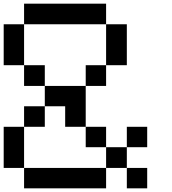

<svg xmlns="http://www.w3.org/2000/svg" viewBox="-20 -1020 929 1040"><path d="M110.4 0Q110.4 -27.3 110.4 -110.4Q221.7 -110.4 554.7 -110.4Q554.7 -83 554.7 0Q444.3 0 110.4 0ZM667 0Q667 -27.3 667 -110.4Q694.3 -110.4 777.3 -110.4Q777.3 -83 777.3 0Q750 0 667 0ZM554.7 -110.4Q554.7 -138.7 554.7 -222.7Q583 -222.7 667 -222.7Q667 -194.3 667 -110.4Q638.7 -110.4 554.7 -110.4ZM0 -110.4Q0 -166 0 -333Q27.3 -333 110.4 -333Q110.4 -277.3 110.4 -110.4Q83 -110.4 0 -110.4ZM444.3 -222.7Q444.3 -250 444.3 -333Q471.7 -333 554.7 -333Q554.7 -305.7 554.7 -222.7Q527.3 -222.7 444.3 -222.7ZM667 -222.7Q667 -250 667 -333Q694.3 -333 777.3 -333Q777.3 -305.7 777.3 -222.7Q750 -222.7 667 -222.7ZM110.4 -333Q110.4 -360.4 110.4 -444.3Q138.7 -444.3 222.7 -444.3Q222.7 -417 222.7 -333Q194.3 -333 110.4 -333ZM333 -333Q333 -360.4 333 -444.3Q305.7 -444.3 222.7 -444.3Q222.7 -471.7 222.7 -554.7Q277.3 -554.7 444.3 -554.7Q444.3 -500 444.3 -333Q417 -333 333 -333ZM110.4 -554.7Q110.4 -583 110.4 -667Q138.7 -667 222.7 -667Q222.7 -638.7 222.7 -554.7Q194.3 -554.7 110.4 -554.7ZM444.3 -554.7Q444.3 -583 444.3 -667Q471.7 -667 554.7 -667Q554.7 -638.7 554.7 -554.7Q527.3 -554.7 444.3 -554.7ZM0 -667Q0 -721.7 0 -888.7Q27.3 -888.7 110.4 -888.7Q110.4 -833 110.4 -667Q83 -667 0 -667ZM554.7 -667Q554.7 -721.7 554.7 -888.7Q583 -888.7 667 -888.7Q667 -833 667 -667Q638.7 -667 554.7 -667ZM110.4 -888.7Q110.4 -917 110.4 -1000Q221.7 -1000 554.7 -1000Q554.7 -972.7 554.7 -888.7Q471.7 -888.7 221.7 -888.7Q194.3 -888.7 110.4 -888.7Z"/></svg>

Font: Ingsat TST_CRD
Style: Regular
Weight: 300
Designer: Tofik Waleny
Version: 1.0